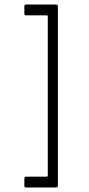

<svg xmlns="http://www.w3.org/2000/svg" viewBox="-20 -715 396 852"><path d="M237 -686V106Q237 117 229 117H96Q88 117 88 110V77Q88 69 98 69H185Q192 69 192 64V-641Q192 -647 187 -647H96Q88 -647 88 -655V-687Q88 -695 95 -695H229Q237 -695 237 -686Z"/></svg>

Font: Vivano Light
Style: Regular
Weight: 300
Designer: Joe Prince, Josias Burgherr
Version: Version 2.064;September 19, 2022;FontCreator 14.0.0.2877 64-